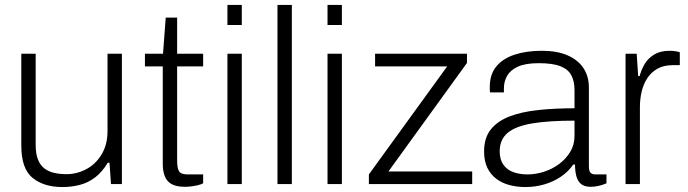

<svg xmlns="http://www.w3.org/2000/svg" viewBox="-20 -743 2778 775"><path d="M232 12Q157 12 111.5 -25Q66 -62 66 -155V-526H124V-158Q124 -122 133.5 -98.5Q143 -75 160 -62.5Q177 -50 199.5 -45Q222 -40 249 -40Q290 -40 328 -60Q366 -80 390 -119.5Q414 -159 414 -214V-526H472V0H428L422 -86H415Q392 -48 363.5 -26.5Q335 -5 301.5 3.5Q268 12 232 12Z M726 11Q692 11 672.5 0Q653 -11 645 -32Q637 -53 637 -80V-475H565V-526H638L649 -672H695V-526H800V-475H695V-94Q695 -65 702.5 -52Q710 -39 737 -39H800V-3Q790 2 777 5Q764 8 750.5 9.5Q737 11 726 11Z M898 -642V-723H956V-642ZM898 0V-526H956V0Z M1100 0V-723H1158V0Z M1302 -642V-723H1360V-642ZM1302 0V-526H1360V0Z M1469 0V-39L1785 -475H1494V-526H1865V-489L1548 -51H1886V0Z M2101 12Q2067 12 2036.5 4Q2006 -4 1983 -21.5Q1960 -39 1947 -66Q1934 -93 1934 -132Q1934 -187 1961.5 -221Q1989 -255 2038 -273.5Q2087 -292 2154 -299Q2221 -306 2299 -306V-380Q2299 -414 2286.5 -438.5Q2274 -463 2242.5 -475.5Q2211 -488 2155 -488Q2101 -488 2070.5 -474Q2040 -460 2027 -437Q2014 -414 2014 -387V-370H1958Q1957 -375 1957 -380Q1957 -385 1957 -392Q1957 -443 1983.5 -475Q2010 -507 2057.5 -522.5Q2105 -538 2167 -538Q2228 -538 2270 -520Q2312 -502 2334.5 -469Q2357 -436 2357 -389V-72Q2357 -53 2363.5 -46Q2370 -39 2383 -39H2428V-3Q2411 4 2395.5 7.5Q2380 11 2365 11Q2338 11 2324.5 -1Q2311 -13 2306 -33.5Q2301 -54 2301 -79H2294Q2274 -50 2243.5 -29.5Q2213 -9 2176.5 1.5Q2140 12 2101 12ZM2109 -39Q2143 -39 2176.5 -50Q2210 -61 2237.5 -81.5Q2265 -102 2282 -130.5Q2299 -159 2299 -194V-256Q2196 -256 2129 -245Q2062 -234 2029.5 -207Q1997 -180 1997 -132Q1997 -99 2012 -78Q2027 -57 2052.5 -48Q2078 -39 2109 -39Z M2505 0V-526H2550L2556 -436H2562Q2568 -460 2581.5 -483.5Q2595 -507 2620 -522.5Q2645 -538 2682 -538Q2697 -538 2708 -536Q2719 -534 2724 -532V-480H2695Q2659 -480 2633.5 -465.5Q2608 -451 2592.5 -427Q2577 -403 2570 -373Q2563 -343 2563 -312V0Z"/></svg>

Font: Archivo SemiBold ExtraLight
Style: Regular
Weight: 250
Version: Version 2.001